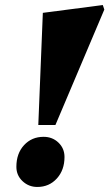

<svg xmlns="http://www.w3.org/2000/svg" viewBox="-20 -726 434 762"><path d="M132 -230 150 -675 388 -706 394 -688 200 -230ZM128 16Q94 16 69.5 -7Q45 -30 45 -64Q45 -117 75.5 -150Q106 -183 153 -183Q188 -183 212 -160Q236 -137 236 -103Q236 -51 205.5 -17.5Q175 16 128 16Z"/></svg>

Font: Platypi ExtraBold
Style: Italic
Weight: 800
Italic angle: -13°
Designer: David Sargent
Foundry: Bolt Cutter Type
Version: Version 1.200; ttfautohint (v1.8.4.7-5d5b)